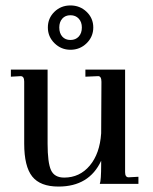

<svg xmlns="http://www.w3.org/2000/svg" viewBox="-20 -676 564 706"><path d="M195 10Q128 10 98.5 -27Q69 -64 69 -148V-376Q69 -396 56 -396L20 -394V-420H155V-148Q155 -78 167.5 -50.5Q180 -23 216 -23Q273 -23 310 -67Q347 -111 352 -186L353 -375Q353 -396 341 -396L294 -394V-420H440V-43Q440 -24 453 -24L489 -26V0H347Q352 -13 352 -72V-85Q308 10 195 10ZM239 -493Q205 -493 180.5 -517Q156 -541 156 -575Q156 -609 180 -632.5Q204 -656 239 -656Q274 -656 298.5 -632.5Q323 -609 323 -575Q323 -541 298.5 -517Q274 -493 239 -493ZM281 -575Q281 -595 269.5 -607.5Q258 -620 239 -620Q220 -620 209 -607.5Q198 -595 198 -575Q198 -554 209 -541.5Q220 -529 239 -529Q258 -529 269.5 -541.5Q281 -554 281 -575Z"/></svg>

Font: UnnaRegular
Style: Regular
Weight: 400
Designer: Jorge de Buen Unna
Foundry: Omnibus-Type
Version: Version 2.008;hotconv 1.0.109;makeotfexe 2.5.65596